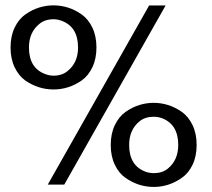

<svg xmlns="http://www.w3.org/2000/svg" viewBox="-20 -700 805 728"><path d="M545.4 -679.2H607.9L223.6 0H161.1ZM289.1 -394.5Q240.2 -360.8 183.1 -360.8Q125.5 -360.8 76.2 -394.5Q51.3 -412.1 35.6 -444.6Q20 -477.1 20 -520Q20 -563 35.6 -595.5Q51.3 -627.9 76.4 -645.5Q101.6 -663.1 128.4 -671.4Q155.3 -679.7 182.9 -679.7Q210.4 -679.7 237.3 -671.4Q264.2 -663.1 289.3 -645.5Q314.5 -627.9 330.1 -595.5Q345.7 -563 345.7 -520Q345.7 -477.1 330.1 -444.6Q314.5 -412.1 289.1 -394.5ZM183.1 -413.1Q215.3 -413.1 236.3 -430.7Q275.9 -462.4 275.9 -520Q275.9 -598.1 213.9 -621.1Q198.7 -627 183.1 -627Q150.4 -627 129.4 -609.4Q89.8 -577.6 89.8 -520Q89.8 -441.4 152.3 -418.9Q167.5 -413.1 183.1 -413.1ZM668.9 -25.4Q620.1 8.8 563 8.8Q505.4 8.8 456.1 -25.4Q431.2 -42.5 415.5 -75Q399.9 -107.4 399.9 -150.4Q399.9 -193.4 415.5 -225.8Q431.2 -258.3 456.3 -275.9Q481.4 -293.5 508.3 -301.8Q535.2 -310.1 562.7 -310.1Q590.3 -310.1 617.2 -301.8Q644 -293.5 669.2 -275.9Q694.3 -258.3 710 -225.8Q725.6 -193.4 725.6 -150.4Q725.6 -107.4 710 -75Q694.3 -42.5 668.9 -25.4ZM563 -43.5Q595.2 -43.5 616.2 -60.5Q655.8 -92.8 655.8 -150.4Q655.8 -228.5 593.8 -252Q578.6 -257.3 563 -257.3Q530.3 -257.3 509.3 -240.2Q469.7 -208 469.7 -150.4Q469.7 -71.8 532.2 -48.8Q547.4 -43.5 563 -43.5Z"/></svg>

Font: Molengo
Style: Regular
Weight: 400
Designer: moyogo
Foundry: moyogo
Version: Version 0.11; ttfautohint (v0.8) -G 32 -r 16 -x